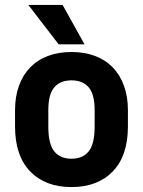

<svg xmlns="http://www.w3.org/2000/svg" viewBox="-20 -750 580 779"><path d="M270 9Q164 9 102.5 -54.5Q41 -118 41 -237V-303Q41 -358 57 -402Q73 -446 102.5 -476.5Q132 -507 174.5 -523Q217 -539 270 -539Q323 -539 365.5 -523Q408 -507 437.5 -476.5Q467 -446 483 -402Q499 -358 499 -303V-237Q499 -118 437.5 -54.5Q376 9 270 9ZM270 -106Q315 -106 339.5 -135.5Q364 -165 364 -237V-303Q364 -368 339.5 -396Q315 -424 270 -424Q225 -424 200.5 -396Q176 -368 176 -303V-237Q176 -165 200.5 -135.5Q225 -106 270 -106ZM95 -730H234L323 -570H218Z"/></svg>

Font: 
Style: 㨦
Weight: 700
Designer: A.Korolkova, Vitaly Kuzmin
Foundry: ParaType Ltd
Version: Version 2.000